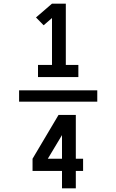

<svg xmlns="http://www.w3.org/2000/svg" viewBox="-20 -868 640 1056"><path d="M189 -444V-511H266V-769L220 -729L178 -772L266 -848H342V-511H411V-444ZM85 -309V-371H515V-309ZM321 168V72H159V5L302 -236H397V5H437V72H397V168ZM243 5H321V-125Z"/></svg>

Font: Iosevka SS04 Medium Extended
Style: Regular
Weight: 500
Width: 7
Monospace: yes
Designer: Belleve Invis
Foundry: Belleve Invis
Version: Version 19.0.0; ttfautohint (v1.8.4)